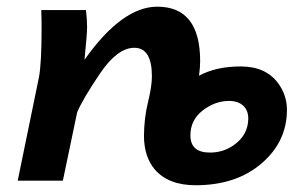

<svg xmlns="http://www.w3.org/2000/svg" viewBox="-20 -543 914 577"><path d="M610.8 -84.5Q650.9 -84.5 682.6 -106.9Q726.1 -137.7 726.1 -187Q726.1 -211.4 710.7 -225.6Q695.3 -239.7 668 -239.7Q626.5 -239.7 589.4 -211.2Q552.2 -182.6 552.2 -136.2Q552.2 -84.5 610.8 -84.5ZM436.5 -313.5Q436.5 -399.4 383.8 -399.4Q333 -399.4 281 -322.8Q229 -246.1 211.9 -205.6L168.9 0H33.2L96.7 -309.1Q105 -350.1 105 -460Q105 -484.9 104 -512.7H238.3Q241.7 -485.8 241.7 -461.4Q241.7 -439.5 233.9 -363.3Q346.7 -522.9 452.6 -522.9Q581.5 -522.9 581.5 -358.9Q581.5 -340.3 578.1 -315.4Q628.9 -343.3 703.6 -343.3Q778.3 -343.3 815.4 -293.5Q842.3 -257.3 842.3 -212.9Q842.3 -117.2 765.9 -51.8Q689.5 13.7 567.9 13.7Q485.8 13.7 444.8 -34.2Q413.1 -71.8 412.6 -134.3Q413.1 -188.5 424.8 -236.1Q436.5 -283.7 436.5 -313.5Z"/></svg>

Font: Cadman
Style: Bold Italic
Weight: 700
Italic angle: -12°
Designer: Paul James MIller
Foundry: High-Logic / Made with FontCreator
Version: Version 2.114;March 28, 2021;FontCreator 13.0.0.2683 64-bit